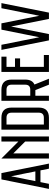

<svg xmlns="http://www.w3.org/2000/svg" viewBox="999 -1723 724 2762"><g transform="rotate(-90 1361.0 -342.0)"><path d="M24.4 0 161.1 -683.6H252L388.7 0H315.4L291 -122.1H122.1L97.7 0ZM136.7 -195.3H276.4L206.5 -544.4Z M779.3 -683.6V0H706.1V-341.8L535.2 -512.7V0H461.9V-683.6L706.1 -439.5V-683.6Z M1047.9 -683.6Q1194.3 -683.6 1194.3 -537.1V-146.5Q1194.3 0 1047.9 0H877V-683.6ZM950.2 -610.4V-73.2H1047.9Q1121.1 -73.2 1121.1 -146.5V-537.1Q1121.1 -610.4 1047.9 -610.4Z M1450.7 -683.6Q1597.2 -683.6 1597.2 -537.1V-341.8Q1597.2 -239.3 1525.9 -208.5L1609.4 0H1523.9L1445.8 -195.3H1365.2V0H1292V-683.6ZM1365.2 -610.4V-268.6H1450.7Q1523.9 -268.6 1523.9 -341.8V-537.1Q1523.9 -610.4 1450.7 -610.4Z M1926.8 -683.6V-610.4H1780.3V-488.3H1902.3V-415H1780.3V-73.2H1951.2V0H1707V-683.6Z M2406.2 -683.6 2515.1 -139.2 2624 -683.6H2697.3L2560.5 0H2469.7L2360.8 -544.4L2252 0H2161.1L2024.4 -683.6H2097.7L2206.5 -139.2L2315.4 -683.6Z"/></g></svg>

Font: Saniretro
Style: Regular
Weight: 400
Designer: Jayvee D. Enaguas (Grand Chaos)
Version: Version 1.0 - 6/10/2013